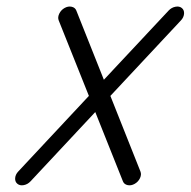

<svg xmlns="http://www.w3.org/2000/svg" viewBox="-20 -558 574 578"><path d="M209.7 -526.4 292.7 -317.9 487.8 -526.4Q496.3 -535.4 508.1 -537.7Q519.8 -540 527.3 -533.9Q534.9 -527.8 534.1 -516.7Q533.2 -505.6 524.7 -496.6L312.3 -269.3L402.8 -41.7Q406.5 -32.5 401.4 -21.6Q396.2 -10.7 385.5 -4.6Q374.8 1.5 364.3 -0.7Q353.8 -2.9 350.1 -12L266.8 -220.7L71.8 -12Q63.2 -2.9 51.6 -0.7Q40 1.5 32.5 -4.6Q24.9 -10.7 25.6 -21.7Q26.4 -32.7 34.9 -41.7L247.6 -269.3L156.7 -496.6Q153.1 -505.6 158.3 -516.7Q163.6 -527.8 174.3 -533.9Q185.1 -540 195.6 -537.7Q206.1 -535.4 209.7 -526.4Z"/></svg>

Font: Tecnico
Style: FinoInclinado
Weight: 400
Italic angle: -15°
Version: Version 1.3